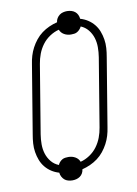

<svg xmlns="http://www.w3.org/2000/svg" viewBox="-92 -844 683 954"><g transform="rotate(-10 250.0 -367.5)"><path d="M195 49Q184 49 173.5 46Q163 43 155.5 36.5Q148 30 143 20.5Q138 11 137 0Q116 -6 98.5 -17.5Q81 -29 68 -45Q55 -61 47.5 -80.5Q40 -100 36.5 -121.5Q33 -143 34.5 -165.5Q36 -188 40 -210L97 -555Q100 -576 106 -596Q112 -616 122 -635Q132 -654 146 -671.5Q160 -689 177.5 -702Q195 -715 215 -724Q235 -733 256 -738Q256 -738 256 -738.5Q256 -739 256 -739Q257 -749 262.5 -758Q268 -767 276 -773Q284 -779 294 -781.5Q304 -784 314 -784Q325 -784 335.5 -781Q346 -778 354 -771.5Q362 -765 366.5 -755.5Q371 -746 372 -735Q393 -729 410.5 -717.5Q428 -706 441 -690Q454 -674 461.5 -654.5Q469 -635 472.5 -613.5Q476 -592 474.5 -569.5Q473 -547 469 -525L412 -180Q409 -159 403 -139Q397 -119 387 -100Q377 -81 363 -63.5Q349 -46 331.5 -33Q314 -20 294 -11Q274 -2 254 3Q253 3 253 3.5Q253 4 253 4Q252 14 247 23Q242 32 233.5 38Q225 44 215 46.5Q205 49 195 49ZM251 -35Q275 -41 297.5 -56Q320 -71 335.5 -92Q351 -113 360 -137Q369 -161 373 -186L430 -531Q434 -556 434 -581Q434 -606 427 -628.5Q420 -651 405 -669.5Q390 -688 368 -697Q364 -689 358 -682.5Q352 -676 345 -672Q338 -668 330 -667Q322 -666 314 -666Q295 -666 279.5 -675Q264 -684 258 -700Q234 -694 211.5 -679Q189 -664 173.5 -643Q158 -622 149 -598Q140 -574 136 -549L79 -204Q75 -179 75 -154Q75 -129 82 -106.5Q89 -84 104 -65.5Q119 -47 142 -38Q145 -46 151 -52.5Q157 -59 164 -63Q171 -67 179.5 -68Q188 -69 195 -69Q214 -69 229.5 -60Q245 -51 251 -35Z"/></g></svg>

Font: Iosevka SS04 XLt Obl
Style: Regular
Weight: 200
Italic angle: -9°
Monospace: yes
Designer: Belleve Invis
Foundry: Belleve Invis
Version: Version 19.0.0; ttfautohint (v1.8.4)